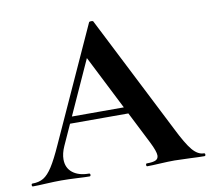

<svg xmlns="http://www.w3.org/2000/svg" viewBox="-80 -714 875 795"><g transform="rotate(-10 357.0 -316.0)"><path d="M186 -257H474L481 -229H171ZM717 0Q697 0 655 -2Q611 -4 592 -4Q567 -4 531 -2Q497 0 477 0Q473 0 473 -6Q473 -12 477 -12Q503 -12 514.5 -17.5Q526 -23 526 -37Q526 -54 506 -94L303 -495L352 -581L153 -142Q140 -113 140 -88Q140 -52 165.5 -32Q191 -12 234 -12Q239 -12 239 -6Q239 0 234 0Q216 0 182 -2Q144 -4 116 -4Q89 -4 51 -2Q17 0 -4 0Q-8 0 -8 -6Q-8 -12 -4 -12Q24 -12 43 -23.5Q62 -35 81 -64.5Q100 -94 126 -152L343 -629Q345 -632 352 -632Q360 -632 361 -629L611 -137Q646 -66 669 -39Q692 -12 717 -12Q722 -12 722 -6Q722 0 717 0Z"/></g></svg>

Font: Cormorant Garamond
Style: Bold
Weight: 700
Designer: Christian Thalmann (Catharsis Fonts)
Foundry: Catharsis Fonts
Version: Version 4.000